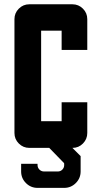

<svg xmlns="http://www.w3.org/2000/svg" viewBox="-20 -704 484 914"><path d="M48.8 -70.8V-612.8Q48.8 -642.1 69.6 -662.8Q90.3 -683.6 119.6 -683.6H324.7Q354 -683.6 374.8 -662.8Q395.5 -642.1 395.5 -612.8V-466.3H273.4V-558.1H175.8V-127H273.4V-217.3H395.5V-70.8Q395.5 -42 375 -21Q354.5 0 325.7 0H324.7L363.8 39.1V112.3Q363.8 144.5 340.8 167.5Q317.9 190.4 285.6 190.4H158.7Q126.5 190.4 103.5 167.5Q80.6 144.5 80.6 112.3V75.7H158.7V81.5Q158.7 94.2 167.7 103.3Q176.8 112.3 189.5 112.3H255.4Q268.1 112.3 276.9 103.3Q285.6 94.2 285.6 81.5L285.2 72.8L214.4 0H119.6Q90.3 0 69.6 -20.8Q48.8 -41.5 48.8 -70.8Z"/></svg>

Font: California Gothic
Style: Regular
Weight: 400
Version: Version 2.2;